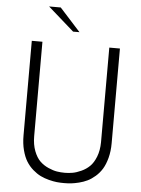

<svg xmlns="http://www.w3.org/2000/svg" viewBox="-63 -1020 795 1081"><g transform="rotate(5 334.5 -479.5)"><path d="M587.9 -234.9Q587.9 -189 577.9 -151.4Q567.9 -113.8 552.5 -88.6Q537.1 -63.5 515.1 -44.4Q493.2 -25.4 471.4 -14.9Q449.7 -4.4 424.1 2Q398.4 8.3 379.2 10.3Q359.9 12.2 339.8 12.2Q319.3 12.2 299.6 10.3Q279.8 8.3 254.2 1.7Q228.5 -4.9 206.5 -15.6Q184.6 -26.4 162.6 -45.4Q140.6 -64.5 125 -89.6Q109.4 -114.7 99.6 -152.1Q89.8 -189.5 89.8 -234.9V-770H149.9V-236.8Q149.9 -189 163.8 -152.8Q177.7 -116.7 198 -96.9Q218.3 -77.1 245.8 -64.9Q273.4 -52.7 295.2 -49.3Q316.9 -45.9 339.8 -45.9Q361.3 -45.9 383.3 -49.8Q405.3 -53.7 432.1 -65.9Q459 -78.1 479.2 -97.9Q499.5 -117.7 513.4 -153.1Q527.3 -188.5 527.8 -234.9V-770H587.9ZM169.9 -971.2H235.8L353 -841.8H316.9Z"/></g></svg>

Font: Junction Light
Style: Regular
Weight: 300
Designer: Caroline Hadilaksono
Foundry: Caroline Hadilaksono
Version: Version 1.002